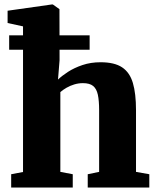

<svg xmlns="http://www.w3.org/2000/svg" viewBox="-20 -839 700 859"><path d="M83 -69.5V-721L14 -736V-791L211.5 -819H216.5L246 -798L246.5 -569.5L239.5 -483Q256.5 -499.5 284.2 -517.5Q312 -535.5 349 -548Q386 -560.5 430 -560.5Q492 -560.5 526.2 -537.8Q560.5 -515 574.5 -467.8Q588.5 -420.5 588.5 -346V-70L648 -59.5V0H372.5V-59.5L423.5 -70V-345.5Q423.5 -388.5 417.8 -415.2Q412 -442 396.5 -454.5Q381 -467 351 -467Q331 -467 312 -461.2Q293 -455.5 277.2 -446.2Q261.5 -437 250 -427V-70L305.5 -59.5V0H30V-59.5ZM21 -681H381V-616.5H21Z"/></svg>

Font: Merriweather 36pt Black
Style: Regular
Weight: 900
Version: Version 2.100